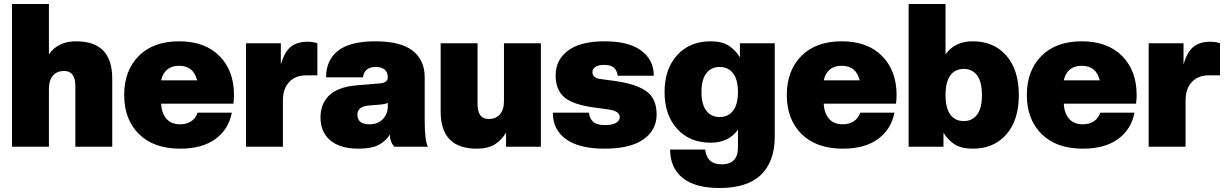

<svg xmlns="http://www.w3.org/2000/svg" viewBox="-20 -732 6127 958"><path d="M540 0H356V-303.2Q356 -377.9 299.8 -377.9Q264.6 -377.9 244.4 -355Q224.1 -332 224.1 -288.1V0H40V-711.9H224.1V-460.9Q269.5 -525.9 359.9 -525.9Q540 -525.9 540 -340.8Z M879.4 9.8Q747.1 9.8 673.3 -63.2Q599.6 -136.2 599.6 -257.8Q599.6 -379.4 672.1 -452.6Q744.6 -525.9 873.5 -525.9Q1002.4 -525.9 1075 -452.6Q1147.5 -379.4 1147.5 -257.8Q1147.5 -237.3 1144.5 -214.8H783.7Q786.6 -166 810.8 -138.9Q835 -111.8 879.4 -111.8Q911.1 -111.8 933.8 -126.7Q956.5 -141.6 965.8 -169.9H1136.7Q1120.6 -86.4 1054.7 -38.3Q988.8 9.8 879.4 9.8ZM783.7 -331.1H963.4Q945.8 -403.8 873.5 -403.8Q801.3 -403.8 783.7 -331.1Z M1391.6 0H1207.5V-516.1H1381.3V-410.2Q1399.9 -474.6 1431.9 -499.3Q1463.9 -523.9 1515.6 -523.9Q1526.4 -523.9 1542 -521.5Q1557.6 -519 1563.5 -516.1V-356H1507.3Q1454.1 -356 1422.9 -322.8Q1391.6 -289.6 1391.6 -230Z M1769 9.8Q1676.8 9.8 1627.9 -31.7Q1579.1 -73.2 1579.1 -146Q1579.1 -177.7 1588.6 -203.9Q1598.1 -230 1618.4 -252Q1638.7 -273.9 1674.6 -288.1Q1710.4 -302.2 1759.3 -306.2L1876 -315.9Q1915 -319.8 1915 -346.2Q1915 -371.6 1899.4 -384.8Q1883.8 -397.9 1855 -397.9Q1798.3 -397.9 1791 -346.2H1606.9Q1606.9 -431.6 1666.7 -478.8Q1726.6 -525.9 1853 -525.9Q1979.5 -525.9 2039.3 -478.8Q2099.1 -431.6 2099.1 -346.2V-131.8Q2099.1 -28.3 2115.2 0H1947.3Q1925.3 -24.9 1925.3 -60.1Q1901.9 -24.4 1866 -7.3Q1830.1 9.8 1769 9.8ZM1824.2 -111.8Q1865.2 -111.8 1890.1 -137.7Q1915 -163.6 1915 -201.2V-219.2Q1907.2 -212.9 1875 -210L1826.2 -206.1Q1763.2 -202.1 1763.2 -160.2Q1763.2 -111.8 1824.2 -111.8Z M2358.9 9.8Q2178.7 9.8 2178.7 -174.8V-516.1H2362.8V-212.9Q2362.8 -138.2 2418.5 -138.2Q2453.6 -138.2 2474.1 -161.1Q2494.6 -184.1 2494.6 -228V-516.1H2678.7V0H2504.9V-69.8Q2481.9 -32.2 2448.2 -11.2Q2414.6 9.8 2358.9 9.8Z M2997.1 9.8Q2868.7 9.8 2803.5 -38.1Q2738.3 -85.9 2738.3 -169.9H2918.5Q2922.9 -136.7 2941.7 -122.3Q2960.4 -107.9 2999 -107.9Q3034.2 -107.9 3053.2 -118.7Q3072.3 -129.4 3072.3 -147.9Q3072.3 -178.2 3015.1 -186L2943.4 -195.8Q2836.9 -210.4 2794.7 -247.6Q2752.4 -284.7 2752.4 -356Q2752.4 -433.6 2814.5 -479.7Q2876.5 -525.9 2997.1 -525.9Q3117.7 -525.9 3179.9 -479.2Q3242.2 -432.6 3242.2 -354H3062.5Q3058.6 -379.9 3043.5 -394Q3028.3 -408.2 2995.1 -408.2Q2965.3 -408.2 2950.7 -398.2Q2936 -388.2 2936 -372.1Q2936 -342.8 2975.1 -337.9L3047.4 -328.1Q3155.3 -313 3205.8 -276.1Q3256.3 -239.3 3256.3 -160.2Q3256.3 -83 3190.4 -36.6Q3124.5 9.8 2997.1 9.8Z M3525.9 -20Q3421.4 -20 3358.6 -89.1Q3295.9 -158.2 3295.9 -272.9Q3295.9 -387.7 3358.6 -456.8Q3421.4 -525.9 3525.9 -525.9Q3581.5 -525.9 3615.2 -504.6Q3648.9 -483.4 3671.9 -445.8V-516.1H3845.7V-49.8Q3845.7 73.2 3777.3 139.6Q3709 206.1 3570.8 206.1Q3447.8 206.1 3385.7 155.5Q3323.7 105 3323.7 14.2H3498Q3503.9 52.2 3523.7 70.1Q3543.5 87.9 3581.1 87.9Q3662.1 87.9 3662.1 3.9V-85Q3615.7 -20 3525.9 -20ZM3504.2 -179.7Q3528.3 -147.9 3570.8 -147.9Q3613.3 -147.9 3637.7 -179.7Q3662.1 -211.4 3662.1 -272.9Q3662.1 -334.5 3637.7 -366.2Q3613.3 -397.9 3570.8 -397.9Q3528.3 -397.9 3504.2 -366.2Q3480 -334.5 3480 -272.9Q3480 -211.4 3504.2 -179.7Z M4185.5 9.8Q4053.2 9.8 3979.5 -63.2Q3905.8 -136.2 3905.8 -257.8Q3905.8 -379.4 3978.3 -452.6Q4050.8 -525.9 4179.7 -525.9Q4308.6 -525.9 4381.1 -452.6Q4453.6 -379.4 4453.6 -257.8Q4453.6 -237.3 4450.7 -214.8H4089.8Q4092.8 -166 4116.9 -138.9Q4141.1 -111.8 4185.5 -111.8Q4217.3 -111.8 4240 -126.7Q4262.7 -141.6 4272 -169.9H4442.9Q4426.8 -86.4 4360.8 -38.3Q4294.9 9.8 4185.5 9.8ZM4089.8 -331.1H4269.5Q4252 -403.8 4179.7 -403.8Q4107.4 -403.8 4089.8 -331.1Z M4833.5 9.8Q4777.8 9.8 4744.1 -11.2Q4710.4 -32.2 4687.5 -69.8V0H4513.7V-711.9H4697.8V-460.9Q4744.1 -525.9 4833.5 -525.9Q4939 -525.9 5001.2 -454.6Q5063.5 -383.3 5063.5 -257.8Q5063.5 -132.3 5001.2 -61.3Q4939 9.8 4833.5 9.8ZM4721.7 -160.2Q4745.6 -127.9 4788.6 -127.9Q4831.5 -127.9 4855.5 -160.2Q4879.4 -192.4 4879.4 -257.8Q4879.4 -323.2 4855.5 -355.7Q4831.5 -388.2 4788.6 -388.2Q4745.6 -388.2 4721.7 -355.7Q4697.8 -323.2 4697.8 -257.8Q4697.8 -192.4 4721.7 -160.2Z M5383.3 9.8Q5251 9.8 5177.2 -63.2Q5103.5 -136.2 5103.5 -257.8Q5103.5 -379.4 5176 -452.6Q5248.5 -525.9 5377.4 -525.9Q5506.3 -525.9 5578.9 -452.6Q5651.4 -379.4 5651.4 -257.8Q5651.4 -237.3 5648.4 -214.8H5287.6Q5290.5 -166 5314.7 -138.9Q5338.9 -111.8 5383.3 -111.8Q5415 -111.8 5437.7 -126.7Q5460.4 -141.6 5469.7 -169.9H5640.6Q5624.5 -86.4 5558.6 -38.3Q5492.7 9.8 5383.3 9.8ZM5287.6 -331.1H5467.3Q5449.7 -403.8 5377.4 -403.8Q5305.2 -403.8 5287.6 -331.1Z M5895.5 0H5711.4V-516.1H5885.3V-410.2Q5903.8 -474.6 5935.8 -499.3Q5967.8 -523.9 6019.5 -523.9Q6030.3 -523.9 6045.9 -521.5Q6061.5 -519 6067.4 -516.1V-356H6011.2Q5958 -356 5926.8 -322.8Q5895.5 -289.6 5895.5 -230Z"/></svg>

Font: Creato Display Black
Style: Regular
Weight: 900
Version: Version 1.000